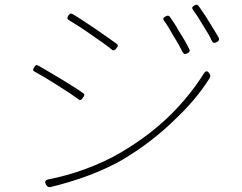

<svg xmlns="http://www.w3.org/2000/svg" viewBox="-20 -780 1020 808"><path d="M735 -646C721 -671 706 -694 695 -709C690 -716 685 -715 677 -711C667 -706 664 -701 671 -692C684 -674 698 -651 711 -627C726 -604 739 -580 749 -560C754 -551 760 -551 769 -556C778 -560 781 -566 776 -574C766 -596 750 -622 735 -646ZM857 -693C842 -718 826 -740 815 -756C810 -762 805 -761 798 -757C789 -752 786 -747 792 -739C805 -721 820 -698 834 -674C849 -651 863 -627 872 -607C877 -598 883 -598 892 -603C901 -607 904 -613 900 -622C888 -643 872 -669 857 -693ZM364 -634C398 -611 430 -588 451 -571C459 -565 464 -569 470 -577C476 -585 479 -589 472 -595C453 -609 419 -632 384 -657C348 -681 311 -706 285 -721C277 -725 273 -722 268 -715C263 -707 261 -701 269 -696C294 -681 330 -658 364 -634ZM698 -297C638 -238 568 -185 488 -138C402 -87 285 -44 183 -25C170 -22 167 -15 174 -3C178 5 184 9 193 7C286 -15 410 -56 504 -113C580 -159 652 -214 713 -274C773 -330 824 -390 862 -451C866 -458 866 -464 861 -471C853 -483 846 -483 838 -471C800 -410 753 -352 698 -297ZM241 -445C205 -467 167 -489 141 -504C132 -509 129 -505 124 -497C118 -488 117 -482 127 -478C153 -464 188 -443 222 -421C256 -400 289 -378 310 -362C319 -356 323 -360 329 -369C335 -377 338 -382 330 -388C311 -402 277 -423 241 -445Z"/></svg>

Font: GenSenRounded2 TW EL
Style: Regular
Weight: 250
Version: Version 2.100;PS 2.1;hotconv 16.6.51;makeotf.lib2.5.65220 DE